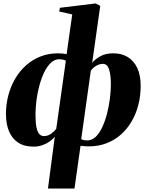

<svg xmlns="http://www.w3.org/2000/svg" viewBox="-20 -837 853 1111"><path d="M257.5 254 297 -45.5Q285 -31 266.2 -17.8Q247.5 -4.5 224.2 3.5Q201 11.5 174 11.5Q120 11.5 84.8 -12Q49.5 -35.5 32 -77.8Q14.5 -120 14.5 -177Q14.5 -232.5 28 -284.5Q41.5 -336.5 67.2 -380.8Q93 -425 130 -458.2Q167 -491.5 213.8 -510Q260.5 -528.5 316.5 -528.5Q332 -528.5 344 -527Q356 -525.5 365.5 -523.5L398 -753.5L322.5 -770.5L327 -792L533.5 -817L560 -803L513.5 -474Q531 -495 561.2 -511.8Q591.5 -528.5 635.5 -528.5Q683.5 -528.5 719 -507Q754.5 -485.5 774.2 -443.8Q794 -402 794 -340.5Q794 -283 780.5 -230.2Q767 -177.5 741.2 -133.8Q715.5 -90 679 -57.8Q642.5 -25.5 595.8 -7.8Q549 10 493.5 10Q480.5 10 468.2 9Q456 8 446 6.5L411 254ZM305.5 -92 361 -485.5Q354 -489.5 344.8 -491.8Q335.5 -494 322 -494Q291 -494 265.8 -465Q240.5 -436 222.8 -388.5Q205 -341 195.2 -283.8Q185.5 -226.5 185.5 -169.5Q185.5 -124.5 191.5 -98Q197.5 -71.5 208.2 -60.5Q219 -49.5 234.5 -49.5Q256.5 -49.5 275.2 -62.8Q294 -76 305.5 -92ZM505.5 -428 450 -32.5Q457 -27.5 466.5 -26Q476 -24.5 484.5 -24.5Q512 -24.5 534 -45.5Q556 -66.5 572.2 -102Q588.5 -137.5 599.5 -180.2Q610.5 -223 616 -267Q621.5 -311 621.5 -348.5Q621.5 -403.5 611.2 -435.5Q601 -467.5 575 -467.5Q556.5 -467.5 536.8 -456.2Q517 -445 505.5 -428Z"/></svg>

Font: Merriweather 120pt Black
Style: Italic
Weight: 900
Italic angle: -7.8°
Version: Version 2.101